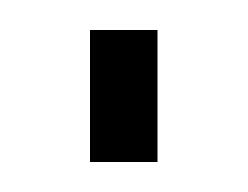

<svg xmlns="http://www.w3.org/2000/svg" viewBox="-20 -424 165 128"><path d="M40 -404H85V-316H40Z"/></svg>

Font: TypoPRO Bebas Neue
Style: Regular
Weight: 400
Designer: Ryoichi Tsunekawa
Foundry: Ryoichi Tsunekawa
Version: Version 001.003